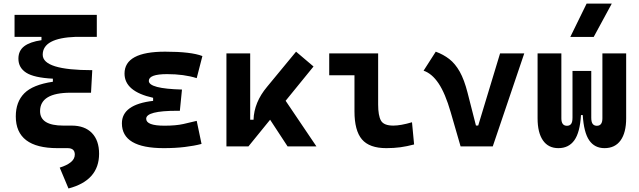

<svg xmlns="http://www.w3.org/2000/svg" viewBox="-20 -815 3556 1069"><path d="M299.8 9.8Q67.9 9.8 67.9 -167Q67.9 -247.6 115.2 -295.4Q162.6 -343.3 274.4 -359.9V-377Q169.4 -382.3 126 -410.2Q82.5 -438 82.5 -488.3Q82.5 -532.7 114.7 -557.4Q147 -582 210.9 -591.3V-609.9H61V-732.4H519V-609.9H402.8Q217.8 -603.5 217.8 -510.3Q217.8 -424.3 493.7 -424.3L486.8 -298.8H373.5Q203.1 -298.8 203.1 -196.3Q203.1 -115.7 332.5 -115.7H378.9Q451.7 -115.7 491.7 -74.5Q531.7 -33.2 531.7 41Q531.7 189.9 361.3 234.4L312.5 118.2Q352.1 106 374.3 87.9Q396.5 69.8 396.5 45.4Q396.5 9.8 356.4 9.8Z M891.6 9.8Q658.7 9.8 658.7 -128.4Q658.7 -233.4 832.5 -253.4V-270.5Q673.3 -305.7 673.3 -405.3Q673.3 -527.3 899.4 -527.3Q1043.9 -527.3 1106.9 -502.9L1075.2 -379.9Q1004.4 -402.3 910.2 -402.3Q808.6 -402.3 808.6 -364.7Q808.6 -321.3 993.2 -316.4L981.4 -198.2H965.8Q793.9 -198.2 793.9 -153.8Q793.9 -115.2 895.5 -115.2Q959 -115.2 1000.7 -124.5Q1042.5 -133.8 1075.2 -142.1L1102.1 -13.7Q1061.5 -2.9 1008.5 3.4Q955.6 9.8 891.6 9.8Z M1240.7 0V-517.6H1373V-148.4H1391.6Q1394.5 -245.1 1466.8 -331.5L1628.4 -527.3L1725.6 -444.8L1570.3 -253.9L1741.7 0H1581.1L1483.9 -148.4L1363.3 0Z M2130.9 9.8Q2036.6 9.8 1995.1 -39.1Q1953.6 -87.9 1953.6 -195.3V-396H1813V-517.6H2085.4V-232.9Q2085.4 -171.4 2101.1 -143.6Q2116.7 -115.7 2169.9 -115.7Q2210.9 -115.7 2273.9 -134.3L2285.6 -10.7Q2245.6 0 2209.2 4.9Q2172.9 9.8 2130.9 9.8Z M2544.4 0 2489.3 -190.4Q2459 -295.4 2421.9 -350.6Q2384.8 -405.8 2338.4 -421.4L2406.2 -527.3Q2448.7 -511.7 2481.7 -486.1Q2514.6 -460.4 2539.8 -415.8Q2564.9 -371.1 2583.5 -297.9L2629.9 -116.2H2642.6L2764.2 -517.6H2898.9L2723.6 0Z M3345.7 9.8Q3290.5 9.8 3260.5 -33.9Q3230.5 -77.6 3224.6 -174.3H3214.8Q3209 -77.6 3177.7 -33.9Q3146.5 9.8 3088.9 9.8Q3032.7 9.8 3002.9 -33.4Q2973.1 -76.7 2973.1 -156.2V-517.6H3105.5V-156.2Q3105.5 -114.7 3136.7 -114.7Q3151.9 -114.7 3159.7 -125Q3167.5 -135.3 3167.5 -159.7V-419.9H3272V-159.7Q3272 -135.3 3280 -125Q3288.1 -114.7 3303.2 -114.7Q3334 -114.7 3334 -156.2V-517.6H3466.3V-156.2Q3466.3 -76.7 3435.3 -33.4Q3404.3 9.8 3345.7 9.8ZM3155.3 -609.4 3246.1 -794.9H3386.2L3285.6 -609.4Z"/></svg>

Font: Cascadia Code PL
Style: Bold
Weight: 700
Monospace: yes
Designer: Aaron Bell
Foundry: Saja Typeworks
Version: Version 2404.023; ttfautohint (v1.8.4)